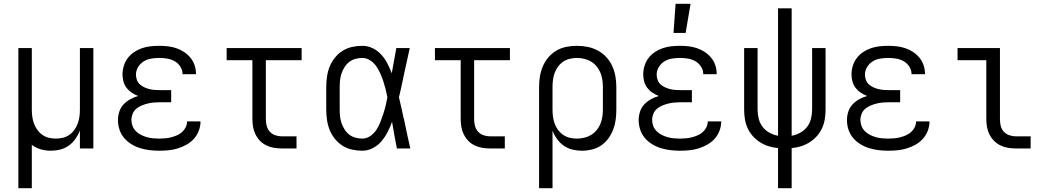

<svg xmlns="http://www.w3.org/2000/svg" viewBox="-20 -784 5540 1014"><path d="M77 210V-530H148V-205Q148 -186 150.5 -167.5Q153 -149 159.5 -131.5Q166 -114 177 -98.5Q188 -83 203.5 -72Q219 -61 237.5 -56.5Q256 -52 275 -52Q294 -52 312.5 -56.5Q331 -61 346.5 -72Q362 -83 373 -98.5Q384 -114 390.5 -131.5Q397 -149 399.5 -167.5Q402 -186 402 -205V-530H473V0H402V-94Q393 -71 378 -50Q363 -29 342.5 -14.5Q322 0 297.5 6Q273 12 248 12Q221 12 195 4.5Q169 -3 148 -19V210Z M821 12Q796 12 770.5 9Q745 6 720.5 -1.5Q696 -9 674 -22.5Q652 -36 635.5 -55.5Q619 -75 611 -99.5Q603 -124 603 -150Q603 -172 610 -194Q617 -216 632.5 -232.5Q648 -249 668 -260Q688 -271 709 -277Q692 -284 676 -294.5Q660 -305 648.5 -320Q637 -335 632 -353.5Q627 -372 627 -391Q627 -414 634 -436.5Q641 -459 655 -477.5Q669 -496 688.5 -509Q708 -522 730 -529.5Q752 -537 775 -539.5Q798 -542 821 -542Q844 -542 866.5 -539.5Q889 -537 911 -529.5Q933 -522 952 -509.5Q971 -497 985.5 -479.5Q1000 -462 1007.5 -440Q1015 -418 1015 -395V-392H944V-394Q944 -414 932 -432.5Q920 -451 902 -461Q884 -471 863 -474.5Q842 -478 821 -478Q800 -478 778.5 -474.5Q757 -471 739 -460Q721 -449 709.5 -430Q698 -411 698 -390Q698 -376 703 -362Q708 -348 718.5 -338.5Q729 -329 742 -323Q755 -317 769 -313.5Q783 -310 797 -309Q811 -308 825 -308H884V-244H825Q808 -244 791.5 -242.5Q775 -241 759 -237Q743 -233 727.5 -226.5Q712 -220 699.5 -209.5Q687 -199 680.5 -183Q674 -167 674 -151Q674 -134 680 -118.5Q686 -103 698 -91Q710 -79 725 -71.5Q740 -64 756 -59.5Q772 -55 788.5 -53.5Q805 -52 821 -52Q837 -52 853 -53.5Q869 -55 884.5 -59Q900 -63 915 -69.5Q930 -76 942 -87Q954 -98 961 -112.5Q968 -127 968 -143H1039Q1039 -118 1030 -94Q1021 -70 1004.5 -51.5Q988 -33 966 -20.5Q944 -8 920 -0.5Q896 7 871 9.5Q846 12 821 12Z M1546 0H1468Q1447 0 1426.5 -3.5Q1406 -7 1387 -16Q1368 -25 1353.5 -40Q1339 -55 1329.5 -74Q1320 -93 1316.5 -113.5Q1313 -134 1313 -155V-466H1177V-530H1573V-466H1384V-155Q1384 -137 1388.5 -119.5Q1393 -102 1404.5 -89Q1416 -76 1433 -70Q1450 -64 1468 -64H1546Z M1893 12Q1866 12 1839 6Q1812 0 1789 -14.5Q1766 -29 1748.5 -51Q1731 -73 1721 -98Q1711 -123 1707 -150.5Q1703 -178 1703 -205V-325Q1703 -352 1707 -379.5Q1711 -407 1721 -432Q1731 -457 1748.5 -479Q1766 -501 1789 -515.5Q1812 -530 1839 -536Q1866 -542 1893 -542Q1922 -542 1948 -529.5Q1974 -517 1993.5 -495.5Q2013 -474 2026 -448.5Q2039 -423 2049 -397Q2055 -430 2061 -463.5Q2067 -497 2073 -530H2144Q2135 -491 2127 -452.5Q2119 -414 2110 -375V-374Q2105 -348 2099 -322Q2093 -296 2087 -270Q2094 -242 2100 -214Q2106 -186 2112 -158L2113 -157Q2121 -117 2129.5 -78Q2138 -39 2147 0H2076Q2069 -34 2063 -68.5Q2057 -103 2051 -138V-142Q2041 -114 2027.5 -87.5Q2014 -61 1995 -38.5Q1976 -16 1949.5 -2Q1923 12 1893 12ZM1893 -52Q1916 -52 1935.5 -65.5Q1955 -79 1967.5 -98Q1980 -117 1988.5 -138.5Q1997 -160 2004 -181.5Q2011 -203 2016.5 -225.5Q2022 -248 2026 -270Q2022 -292 2016.5 -313.5Q2011 -335 2004 -356Q1997 -377 1988 -397Q1979 -417 1966.5 -435Q1954 -453 1934.5 -465.5Q1915 -478 1893 -478Q1875 -478 1857 -473Q1839 -468 1824.5 -457Q1810 -446 1800 -430Q1790 -414 1784 -397Q1778 -380 1776 -361.5Q1774 -343 1774 -325V-205Q1774 -187 1776 -168.5Q1778 -150 1784 -133Q1790 -116 1800 -100Q1810 -84 1824.5 -73Q1839 -62 1857 -57Q1875 -52 1893 -52Z M2646 0H2568Q2547 0 2526.5 -3.5Q2506 -7 2487 -16Q2468 -25 2453.5 -40Q2439 -55 2429.5 -74Q2420 -93 2416.5 -113.5Q2413 -134 2413 -155V-466H2277V-530H2673V-466H2484V-155Q2484 -137 2488.5 -119.5Q2493 -102 2504.5 -89Q2516 -76 2533 -70Q2550 -64 2568 -64H2646Z M2827 210V-325Q2827 -353 2831.5 -380.5Q2836 -408 2847 -434Q2858 -460 2876.5 -481.5Q2895 -503 2919 -517Q2943 -531 2970.5 -536.5Q2998 -542 3026 -542Q3055 -542 3083 -536.5Q3111 -531 3136.5 -517.5Q3162 -504 3181.5 -483Q3201 -462 3213 -436Q3225 -410 3230 -382Q3235 -354 3235 -325V-205Q3235 -178 3231.5 -151.5Q3228 -125 3218.5 -100Q3209 -75 3193 -53Q3177 -31 3155 -16Q3133 -1 3106.5 5.5Q3080 12 3053 12Q3028 12 3003 6Q2978 0 2957.5 -14.5Q2937 -29 2922 -49.5Q2907 -70 2898 -94V210ZM3026 -52Q3046 -52 3065 -56.5Q3084 -61 3101 -71Q3118 -81 3130.5 -96Q3143 -111 3150.5 -129Q3158 -147 3161 -166.5Q3164 -186 3164 -205V-325Q3164 -344 3161 -363.5Q3158 -383 3150.5 -401Q3143 -419 3130.5 -434Q3118 -449 3101 -459Q3084 -469 3065 -473.5Q3046 -478 3027 -478Q3008 -478 2989 -473.5Q2970 -469 2954.5 -458.5Q2939 -448 2927.5 -432.5Q2916 -417 2909.5 -399.5Q2903 -382 2900.5 -363Q2898 -344 2898 -325V-205Q2898 -186 2900.5 -167Q2903 -148 2909.5 -130.5Q2916 -113 2927.5 -97.5Q2939 -82 2954.5 -71.5Q2970 -61 2988.5 -56.5Q3007 -52 3026 -52Z M3571 12Q3546 12 3520.5 9Q3495 6 3470.5 -1.5Q3446 -9 3424 -22.5Q3402 -36 3385.5 -55.5Q3369 -75 3361 -99.5Q3353 -124 3353 -150Q3353 -172 3360 -194Q3367 -216 3382.5 -232.5Q3398 -249 3418 -260Q3438 -271 3459 -277Q3442 -284 3426 -294.5Q3410 -305 3398.5 -320Q3387 -335 3382 -353.5Q3377 -372 3377 -391Q3377 -414 3384 -436.5Q3391 -459 3405 -477.5Q3419 -496 3438.5 -509Q3458 -522 3480 -529.5Q3502 -537 3525 -539.5Q3548 -542 3571 -542Q3594 -542 3616.5 -539.5Q3639 -537 3661 -529.5Q3683 -522 3702 -509.5Q3721 -497 3735.5 -479.5Q3750 -462 3757.5 -440Q3765 -418 3765 -395V-392H3694V-394Q3694 -414 3682 -432.5Q3670 -451 3652 -461Q3634 -471 3613 -474.5Q3592 -478 3571 -478Q3550 -478 3528.5 -474.5Q3507 -471 3489 -460Q3471 -449 3459.5 -430Q3448 -411 3448 -390Q3448 -376 3453 -362Q3458 -348 3468.5 -338.5Q3479 -329 3492 -323Q3505 -317 3519 -313.5Q3533 -310 3547 -309Q3561 -308 3575 -308H3634V-244H3575Q3558 -244 3541.5 -242.5Q3525 -241 3509 -237Q3493 -233 3477.5 -226.5Q3462 -220 3449.5 -209.5Q3437 -199 3430.5 -183Q3424 -167 3424 -151Q3424 -134 3430 -118.5Q3436 -103 3448 -91Q3460 -79 3475 -71.5Q3490 -64 3506 -59.5Q3522 -55 3538.5 -53.5Q3555 -52 3571 -52Q3587 -52 3603 -53.5Q3619 -55 3634.5 -59Q3650 -63 3665 -69.5Q3680 -76 3692 -87Q3704 -98 3711 -112.5Q3718 -127 3718 -143H3789Q3789 -118 3780 -94Q3771 -70 3754.5 -51.5Q3738 -33 3716 -20.5Q3694 -8 3670 -0.5Q3646 7 3621 9.5Q3596 12 3571 12ZM3537 -610 3548 -764H3627L3601 -610Z M4089 210V-2Q4064 -4 4040 -11.5Q4016 -19 3994.5 -32.5Q3973 -46 3956 -65Q3939 -84 3928.5 -107Q3918 -130 3914 -155Q3910 -180 3910 -205V-530H3981V-205Q3981 -181 3987 -157Q3993 -133 4007.5 -114Q4022 -95 4044 -83Q4066 -71 4089 -67V-740H4161V-67Q4184 -71 4206 -83Q4228 -95 4242.5 -114Q4257 -133 4263 -157Q4269 -181 4269 -205V-530H4340V-205Q4340 -180 4336 -155Q4332 -130 4321.5 -107Q4311 -84 4294 -65Q4277 -46 4255.5 -32.5Q4234 -19 4210 -11.5Q4186 -4 4161 -2V210Z M4671 12Q4646 12 4620.5 9Q4595 6 4570.5 -1.5Q4546 -9 4524 -22.5Q4502 -36 4485.5 -55.5Q4469 -75 4461 -99.5Q4453 -124 4453 -150Q4453 -172 4460 -194Q4467 -216 4482.5 -232.5Q4498 -249 4518 -260Q4538 -271 4559 -277Q4542 -284 4526 -294.5Q4510 -305 4498.5 -320Q4487 -335 4482 -353.5Q4477 -372 4477 -391Q4477 -414 4484 -436.5Q4491 -459 4505 -477.5Q4519 -496 4538.5 -509Q4558 -522 4580 -529.5Q4602 -537 4625 -539.5Q4648 -542 4671 -542Q4694 -542 4716.5 -539.5Q4739 -537 4761 -529.5Q4783 -522 4802 -509.5Q4821 -497 4835.5 -479.5Q4850 -462 4857.5 -440Q4865 -418 4865 -395V-392H4794V-394Q4794 -414 4782 -432.5Q4770 -451 4752 -461Q4734 -471 4713 -474.5Q4692 -478 4671 -478Q4650 -478 4628.5 -474.5Q4607 -471 4589 -460Q4571 -449 4559.5 -430Q4548 -411 4548 -390Q4548 -376 4553 -362Q4558 -348 4568.5 -338.5Q4579 -329 4592 -323Q4605 -317 4619 -313.5Q4633 -310 4647 -309Q4661 -308 4675 -308H4734V-244H4675Q4658 -244 4641.5 -242.5Q4625 -241 4609 -237Q4593 -233 4577.5 -226.5Q4562 -220 4549.5 -209.5Q4537 -199 4530.5 -183Q4524 -167 4524 -151Q4524 -134 4530 -118.5Q4536 -103 4548 -91Q4560 -79 4575 -71.5Q4590 -64 4606 -59.5Q4622 -55 4638.5 -53.5Q4655 -52 4671 -52Q4687 -52 4703 -53.5Q4719 -55 4734.5 -59Q4750 -63 4765 -69.5Q4780 -76 4792 -87Q4804 -98 4811 -112.5Q4818 -127 4818 -143H4889Q4889 -118 4880 -94Q4871 -70 4854.5 -51.5Q4838 -33 4816 -20.5Q4794 -8 4770 -0.5Q4746 7 4721 9.5Q4696 12 4671 12Z M5423 0H5344Q5323 0 5302.5 -3.5Q5282 -7 5263.5 -16Q5245 -25 5230 -40Q5215 -55 5205.5 -74Q5196 -93 5192.5 -113.5Q5189 -134 5189 -155V-466H5037V-530H5261V-155Q5261 -137 5265 -119.5Q5269 -102 5281 -89Q5293 -76 5310 -70Q5327 -64 5344 -64H5423Z"/></svg>

Font: Lode Term
Style: Regular
Weight: 400
Monospace: yes
Designer: Belleve Invis
Foundry: Belleve Invis
Version: Version 29.2.0